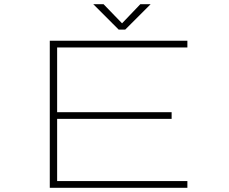

<svg xmlns="http://www.w3.org/2000/svg" viewBox="-20 -894 1090 914"><path d="M697 -874 576 -753H545L424 -874H473L561 -783L648 -874ZM872 -668H252V-360H797V-328H252V-32H872V0H217V-700H872Z"/></svg>

Font: League Mono Extended Thin
Style: Regular
Weight: 100
Width: 9
Designer: Tyler Finck
Foundry: The League of Moveable Type / Tyler Finck
Version: Version 2.210